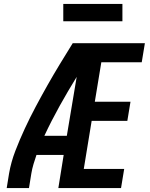

<svg xmlns="http://www.w3.org/2000/svg" viewBox="-20 -954 760 974"><path d="M14 0H127L139 -74Q143 -98 150 -121.5Q157 -145 165 -168H303L276 0H594L610 -97H405L445 -341H626L642 -438H461L494 -638H699L715 -735H349Q316 -682 283.5 -628.5Q251 -575 220.5 -521Q190 -467 161 -412.5Q132 -358 106 -302Q80 -246 58 -189Q36 -132 26 -74ZM205 -265Q241 -342 282.5 -416.5Q324 -491 369 -564L319 -265ZM301 -846H601V-934H301Z"/></svg>

Font: Iosevka Sparkle Semibold
Style: Italic
Weight: 600
Italic angle: -9°
Designer: Belleve Invis
Foundry: Belleve Invis
Version: Version 4.5.0; ttfautohint (v1.8.3)